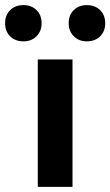

<svg xmlns="http://www.w3.org/2000/svg" viewBox="-84 -732 432 752"><path d="M64 -499H200V0H64ZM-64 -641Q-64 -673 -44 -692.5Q-24 -712 8 -712Q39 -712 59 -692.5Q79 -673 79 -641Q79 -610 59 -590Q39 -570 8 -570Q-24 -570 -44 -589.5Q-64 -609 -64 -641ZM185 -641Q185 -673 205 -692.5Q225 -712 256 -712Q288 -712 308 -692.5Q328 -673 328 -641Q328 -609 308 -589.5Q288 -570 256 -570Q225 -570 205 -590Q185 -610 185 -641Z"/></svg>

Font: Bai Jamjuree
Style: Bold
Weight: 700
Designer: Katatrad Aksorn Co.,Ltd.
Foundry: Cadson Demak Co.,Ltd.
Version: Version 1.000; ttfautohint (v1.6)